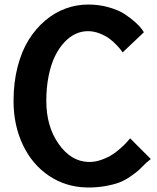

<svg xmlns="http://www.w3.org/2000/svg" viewBox="-20 -804 687 838"><path d="M607.9 -663.1 515.1 -575.2Q512.7 -579.1 508.3 -585.2Q503.9 -591.3 488.8 -607.4Q473.6 -623.5 457 -635.7Q440.4 -647.9 415 -658Q389.6 -668 363.8 -668Q335.9 -668 309.8 -656Q283.7 -644 260.5 -619.1Q237.3 -594.2 220 -558.8Q202.6 -523.4 192.4 -473.1Q182.1 -422.9 182.1 -363.8Q182.1 -252.4 235.8 -176Q289.6 -99.6 365.2 -97.2Q392.6 -96.2 420.2 -105.7Q447.8 -115.2 467 -127.2Q486.3 -139.2 505.9 -156.7Q525.4 -174.3 532.7 -182.6Q540 -190.9 547.9 -200.2L638.2 -109.9Q612.3 -89.4 608.9 -84Q592.8 -67.9 583 -59.1Q573.2 -50.3 548.8 -33.4Q524.4 -16.6 500.7 -7.6Q477.1 1.5 439 8.3Q400.9 15.1 357.9 14.2Q266.6 12.2 193.6 -36.9Q120.6 -85.9 79.8 -171.6Q39.1 -257.3 39.1 -363.8Q39.1 -443.8 56.9 -512.7Q74.7 -581.5 105.7 -630.9Q136.7 -680.2 178.2 -715.1Q219.7 -750 267.3 -767.1Q314.9 -784.2 365.2 -784.2Q413.6 -784.2 456.3 -771.7Q499 -759.3 525.6 -741.5Q552.2 -723.6 571.8 -705.8Q591.3 -688 599.6 -675.8Z"/></svg>

Font: Junction Bold
Style: Bold
Weight: 700
Designer: Caroline Hadilaksono
Foundry: Caroline Hadilaksono
Version: Version 001.001